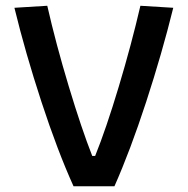

<svg xmlns="http://www.w3.org/2000/svg" viewBox="-20 -646 651 666"><path d="M30 -619 144 -626Q174 -494 218.5 -346.5Q263 -199 300 -105H310Q348 -199 392 -345.5Q436 -492 467 -626L581 -619Q542 -461 487 -292.5Q432 -124 377 0H235Q179 -124 123.5 -293.5Q68 -463 30 -619Z"/></svg>

Font: Athiti SemiBold
Style: Regular
Weight: 600
Designer: CadsonDemak Team
Foundry: CadsonDemak
Version: Version 1.032